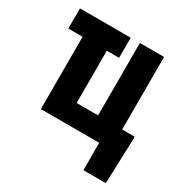

<svg xmlns="http://www.w3.org/2000/svg" viewBox="-158 -660 920 950"><g transform="rotate(30 302.0 -185.5)"><path d="M111.3 -413.1H29.8V-528.3H319.8V-413.1H249.5V-114.7H372.1V-528.3H510.3V-113.8H582.5L572.8 156.7H444.8V0H111.3Z"/></g></svg>

Font: Roboto Condensed
Style: Bold
Weight: 700
Designer: Google
Version: Version 2.134; 2016